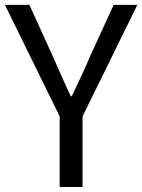

<svg xmlns="http://www.w3.org/2000/svg" viewBox="-21 -753 573 773"><path d="M219.3 0V-284.3L-1.1 -733.4H97.4L191.8 -525.9Q209.8 -485.2 227.1 -446.1Q244.3 -407 264 -365.4H268Q287.6 -407 306 -446.1Q324.3 -485.2 341.6 -525.9L436.5 -733.4H532L311.3 -284.3V0Z"/></svg>

Font: Noto Sans HK Thin
Style: Regular
Weight: 100
Designer: Ryoko NISHIZUKA 西塚涼子 (kana, bopomofo & ideographs); Paul D. Hunt (Latin, Greek & Cyrillic); Sandoll Communications 산돌커뮤니
Foundry: Adobe
Version: Version 2.004-H2;hotconv 1.0.118;makeotfexe 2.5.65603